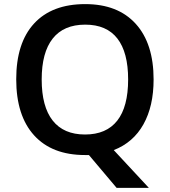

<svg xmlns="http://www.w3.org/2000/svg" viewBox="-20 -745 827 935"><path d="M395 -725Q233 -725 146 -630.5Q59 -536 59 -359Q59 -182 146 -86Q233 10 394 10H413L548 170H705L534 -14Q629 -51 678.5 -139.5Q728 -228 728 -358Q728 -533 641 -629Q554 -725 395 -725ZM395 -625Q499 -625 551.5 -557.5Q604 -490 604 -358Q604 -225 551 -157.5Q498 -90 394 -90Q290 -90 236.5 -158Q183 -226 183 -358Q183 -489 236.5 -557Q290 -625 395 -625Z"/></svg>

Font: OpenSansMMV
Style: Semibold
Weight: 600
Designer: Steve Matteson
Foundry: Ascender Corporation
Version: Version 6.000